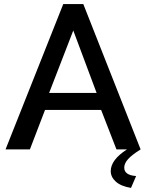

<svg xmlns="http://www.w3.org/2000/svg" viewBox="-20 -730 717 938"><path d="M620 188Q571 180 546 157.5Q521 135 521 106Q521 51 600 0H549L474 -193H200L126 0H7L289 -710H387L667 0Q625 26 606 47Q587 68 587 89Q587 126 645 130ZM452 -276 338 -581 220 -276Z"/></svg>

Font: Oxford Sans SemiBold
Style: Regular
Weight: 600
Designer: Matt McInerney, Pablo Impallari, Rodrigo Fuenzalida
Foundry: Matt McInerney, Pablo Impallari, Rodrigo Fuenzalida
Version: Version 3.000g; ttfautohint (v1.5) -l 8 -r 28 -G 28 -x 14 -D